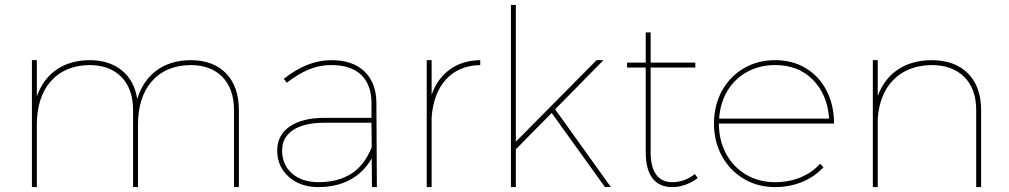

<svg xmlns="http://www.w3.org/2000/svg" viewBox="-20 -762 4109 782"><path d="M953 -313V0H933V-313Q933 -400 886 -448.5Q839 -497 755 -497Q654 -495 598 -430.5Q542 -366 542 -253V0H522V-313Q522 -400 474.5 -448.5Q427 -497 343 -497Q243 -495 186.5 -430.5Q130 -366 130 -253V0H110V-517H130V-369Q154 -439 209 -477.5Q264 -516 344 -517Q425 -517 476 -475.5Q527 -434 539 -359Q562 -434 617.5 -475Q673 -516 755 -517Q849 -517 901 -463Q953 -409 953 -313Z M1495 0 1494 -117Q1460 -58 1404.5 -29Q1349 0 1277 0Q1203 0 1156 -42Q1109 -84 1109 -149Q1109 -212 1160.5 -247Q1212 -282 1301 -282H1493V-345Q1492 -418 1450.5 -457.5Q1409 -497 1329 -497Q1280 -497 1236.5 -478.5Q1193 -460 1148 -425L1136 -441Q1232 -517 1329 -517Q1417 -517 1464.5 -471Q1512 -425 1513 -345L1515 0ZM1494 -162 1493 -262H1301Q1219 -262 1174 -232.5Q1129 -203 1129 -149Q1129 -91 1169.5 -55.5Q1210 -20 1278 -20Q1356 -20 1410 -54Q1464 -88 1494 -162Z M1936 -517V-497Q1848 -495 1796.5 -438.5Q1745 -382 1738 -283V0H1718V-517H1738V-376Q1761 -442 1812 -479Q1863 -516 1936 -517Z M2444 0 2227 -302 2081 -154V0H2061V-742H2081V-185L2410 -517H2438L2241 -317L2468 0Z M2822 -37Q2772 0 2718 0Q2665 0 2637.5 -36Q2610 -72 2610 -142V-487H2534V-507H2610V-630H2630V-507H2812V-487H2630V-142Q2630 -82 2652.5 -51Q2675 -20 2718 -20Q2768 -20 2810 -53Z M3320 -95 3334 -81Q3298 -42 3247 -21Q3196 0 3137 0Q3066 0 3009.5 -33.5Q2953 -67 2920.5 -126Q2888 -185 2888 -259Q2888 -333 2920.5 -392Q2953 -451 3009.5 -484Q3066 -517 3137 -517Q3208 -517 3262.5 -484Q3317 -451 3347 -392Q3377 -333 3377 -259H2908Q2908 -190 2937.5 -135.5Q2967 -81 3019 -50.5Q3071 -20 3137 -20Q3193 -20 3240.5 -39.5Q3288 -59 3320 -95ZM2909 -279H3357Q3350 -377 3291 -437Q3232 -497 3137 -497Q3074 -497 3023.5 -469.5Q2973 -442 2943 -392.5Q2913 -343 2909 -279Z M3976 -313V0H3956V-313Q3956 -400 3907.5 -448.5Q3859 -497 3773 -497Q3677 -495 3620 -438Q3563 -381 3555 -281V0H3535V-517H3555V-371Q3580 -440 3636 -478Q3692 -516 3773 -517Q3869 -517 3922.5 -463Q3976 -409 3976 -313Z"/></svg>

Font: TypoPRO Montserrat
Style: Regular
Weight: 250
Designer: Julieta Ulanovsky
Foundry: Julieta Ulanovsky
Version: Version 6.001